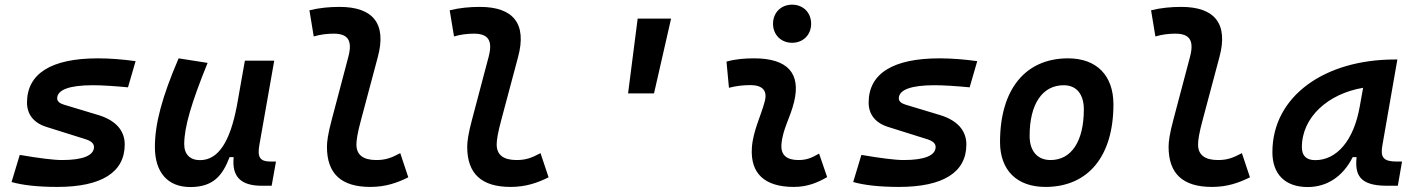

<svg xmlns="http://www.w3.org/2000/svg" viewBox="-20 -771 5899 802"><path d="M219.2 9.8C404.3 9.8 501 -51.3 501 -167.5C501 -226.1 462.9 -268.6 390.6 -290.5L248 -333.5C229.5 -338.9 218.8 -347.7 218.8 -359.9C218.8 -396 270 -415 368.2 -415C406.7 -415 457.5 -411.6 514.6 -406.2L546.4 -515.6C493.2 -522.9 439 -527.3 389.2 -527.3C194.3 -527.3 92.8 -463.9 92.8 -342.3C92.8 -294.4 119.6 -258.3 172.9 -241.2L338.9 -189C360.4 -182.1 372.6 -171.4 372.6 -157.2C372.6 -121.6 326.7 -102.5 239.3 -102.5C203.1 -102.5 142.1 -110.4 62.5 -124L28.3 -10.7C73.2 2.4 139.2 9.8 219.2 9.8Z M774.9 10.3C870.1 10.3 909.2 -36.6 939 -114.7H956.1C947.8 -33.2 985.4 4.9 1073.7 4.9H1114.7L1132.8 -96.2H1110.4C1065.9 -96.2 1054.2 -113.8 1063.5 -166L1125.5 -517.6H1002.9L968.8 -325.2V-325.7C940.9 -181.2 893.1 -102.1 815.4 -102.1C773.4 -102.1 749.5 -126.5 749.5 -168.9C749.5 -239.7 779.3 -341.3 847.2 -508.3L726.1 -527.3C656.2 -364.3 627 -253.4 627 -156.7C627 -50.8 680.7 10.3 774.9 10.3Z M1526.9 9.8C1591.8 9.8 1639.6 -7.8 1685.5 -30.3L1651.9 -131.3C1612.8 -110.4 1588.9 -102.5 1551.8 -102.5C1496.6 -102.5 1468.3 -124.5 1468.8 -168.5C1468.8 -185.1 1473.1 -215.8 1488.8 -272.9L1558.1 -532.7C1595.7 -671.9 1538.6 -742.2 1398.4 -742.2C1356.4 -742.2 1314 -738.3 1272.5 -728L1290.5 -618.7C1317.9 -627 1346.7 -630.4 1374 -630.4C1435.1 -630.4 1452.1 -600.1 1435.5 -535.2L1366.2 -272.9C1350.1 -213.4 1345.7 -179.7 1345.7 -157.7C1345.7 -44.9 1405.8 9.8 1526.9 9.8Z M2112.8 9.8C2177.7 9.8 2225.6 -7.8 2271.5 -30.3L2237.8 -131.3C2198.7 -110.4 2174.8 -102.5 2137.7 -102.5C2082.5 -102.5 2054.2 -124.5 2054.7 -168.5C2054.7 -185.1 2059.1 -215.8 2074.7 -272.9L2144 -532.7C2181.6 -671.9 2124.5 -742.2 1984.4 -742.2C1942.4 -742.2 1899.9 -738.3 1858.4 -728L1876.5 -618.7C1903.8 -627 1932.6 -630.4 1960 -630.4C2021 -630.4 2038.1 -600.1 2021.5 -535.2L1952.1 -272.9C1936 -213.4 1931.6 -179.7 1931.6 -157.7C1931.6 -44.9 1991.7 9.8 2112.8 9.8Z M2603.5 -380.9H2711.9L2783.2 -693.4H2643.6Z M3401.4 -129.4C3367.7 -109.9 3347.2 -102.5 3314.9 -102.5C3265.6 -102.5 3241.2 -124 3244.1 -166.5C3248.5 -231 3281.2 -278.8 3296.9 -345.2C3326.2 -465.3 3269.5 -527.3 3129.9 -527.3C3091.3 -527.3 3052.7 -524.4 3014.6 -513.7L3024.9 -404.3C3054.7 -412.1 3084.5 -415.5 3114.3 -415.5C3165 -415.5 3186 -392.6 3174.8 -349.1C3160.2 -290.5 3125 -224.1 3120.6 -153.3C3113.8 -46.4 3173.8 9.8 3295.9 9.8C3353 9.8 3395 -8.3 3435.1 -31.2ZM3288.6 -592.3C3335 -592.3 3368.2 -625.5 3368.2 -671.9C3368.2 -718.3 3335 -751.5 3288.6 -751.5C3242.7 -751.5 3209 -718.3 3209 -671.9C3209 -625.5 3242.7 -592.3 3288.6 -592.3Z M3734.9 9.8C3919.9 9.8 4016.6 -51.3 4016.6 -167.5C4016.6 -226.1 3978.5 -268.6 3906.2 -290.5L3763.7 -333.5C3745.1 -338.9 3734.4 -347.7 3734.4 -359.9C3734.4 -396 3785.6 -415 3883.8 -415C3922.4 -415 3973.1 -411.6 4030.3 -406.2L4062 -515.6C4008.8 -522.9 3954.6 -527.3 3904.8 -527.3C3710 -527.3 3608.4 -463.9 3608.4 -342.3C3608.4 -294.4 3635.3 -258.3 3688.5 -241.2L3854.5 -189C3876 -182.1 3888.2 -171.4 3888.2 -157.2C3888.2 -121.6 3842.3 -102.5 3754.9 -102.5C3718.8 -102.5 3657.7 -110.4 3578.1 -124L3543.9 -10.7C3588.9 2.4 3654.8 9.8 3734.9 9.8Z M4346.7 9.8C4525.4 9.8 4630.9 -118.2 4630.9 -335C4630.9 -456.1 4560.5 -527.3 4441.4 -527.3C4262.7 -527.3 4157.2 -397.5 4157.2 -177.7C4157.2 -60.1 4227.5 9.8 4346.7 9.8ZM4368.2 -102.5C4313 -102.5 4280.8 -140.1 4280.8 -203.6C4280.8 -336.4 4334 -415 4423.3 -415C4476.6 -415 4507.3 -377.4 4507.3 -314C4507.3 -181.2 4455.6 -102.5 4368.2 -102.5Z M5042.5 9.8C5107.4 9.8 5155.3 -7.8 5201.2 -30.3L5167.5 -131.3C5128.4 -110.4 5104.5 -102.5 5067.4 -102.5C5012.2 -102.5 4983.9 -124.5 4984.4 -168.5C4984.4 -185.1 4988.8 -215.8 5004.4 -272.9L5073.7 -532.7C5111.3 -671.9 5054.2 -742.2 4914.1 -742.2C4872.1 -742.2 4829.6 -738.3 4788.1 -728L4806.2 -618.7C4833.5 -627 4862.3 -630.4 4889.6 -630.4C4950.7 -630.4 4967.8 -600.1 4951.2 -535.2L4881.8 -272.9C4865.7 -213.4 4861.3 -179.7 4861.3 -157.7C4861.3 -44.9 4921.4 9.8 5042.5 9.8Z M5442.4 10.3C5523.9 10.3 5590.3 -34.7 5630.4 -114.7H5646.5C5639.6 -44.9 5654.8 4.9 5772.9 4.9H5818.8L5836.4 -96.2H5814.5C5759.3 -96.2 5745.6 -113.3 5753.9 -161.6L5816.9 -522.5H5805.7C5514.6 -522.5 5294.9 -370.1 5294.9 -135.3C5294.9 -43 5348.6 10.3 5442.4 10.3ZM5474.1 -102.1C5437 -102.1 5418 -120.1 5418 -156.2C5418 -281.2 5526.9 -379.4 5673.8 -404.3L5659.7 -325.7C5634.8 -183.1 5563 -102.1 5474.1 -102.1Z"/></svg>

Font: Cascadia Code SemiBold
Style: Italic
Weight: 600
Italic angle: -10°
Monospace: yes
Designer: Aaron Bell
Foundry: Saja Typeworks
Version: Version 2404.023